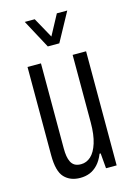

<svg xmlns="http://www.w3.org/2000/svg" viewBox="-113 -783 599 855"><g transform="rotate(-15 186.0 -355.5)"><path d="M149 12Q103 12 76 -16.5Q49 -45 49 -119V-526H111V-133Q111 -114 113.5 -98.5Q116 -83 122 -71Q128 -59 139 -52.5Q150 -46 168 -46Q193 -46 213 -64Q233 -82 245 -120Q257 -158 257 -214V-526H319V0H270L264 -70H259Q247 -40 230 -22Q213 -4 193 4Q173 12 149 12ZM89 -723H135L202 -602H172L237 -723H285L213 -591H160Z"/></g></svg>

Font: Archivo ExtraCondensed Light
Style: Regular
Weight: 300
Width: 2
Designer: Hector Gatti
Foundry: Omnibus-Type
Version: Version 2.001